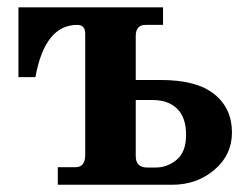

<svg xmlns="http://www.w3.org/2000/svg" viewBox="-20 -509 691 529"><path d="M408.7 -47.4Q440.9 -47.4 466.8 -68.8Q492.7 -90.3 492.7 -137.7Q492.7 -185.1 468.3 -209.2Q443.8 -233.4 400.4 -233.4H354V-79.1Q354 -47.4 386.2 -47.4ZM455.1 0H139.2V-48.3H188Q214.8 -48.3 214.8 -82.5V-416.5Q214.8 -440.4 192.9 -440.4Q103.5 -440.4 77.6 -296.4H30.8V-488.8H429.2V-440.4H380.9Q354 -440.4 354 -409.7V-288.6H422.9Q522 -288.6 570.6 -249.5Q619.1 -210.4 619.1 -144Q619.1 -82 570.6 -41Q522 0 455.1 0Z"/></svg>

Font: Munson
Style: Bold
Weight: 700
Designer: Paul James MIller
Foundry: High-Logic / Made with FontCreator
Version: Version 2.10;May 5, 2019;FontCreator 11.5.0.2430 64-bit